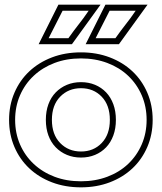

<svg xmlns="http://www.w3.org/2000/svg" viewBox="-20 -784 695 825"><path d="M45 -269Q45 -212 66 -163.5Q87 -115 125 -79.5Q163 -44 214.5 -24.5Q266 -5 328 -5Q389 -5 441 -24.5Q493 -44 530.5 -79.5Q568 -115 589 -163.5Q610 -212 610 -269Q610 -326 589 -374.5Q568 -423 530.5 -458.5Q493 -494 441 -513.5Q389 -533 328 -533Q266 -533 214.5 -513.5Q163 -494 125 -458.5Q87 -423 66 -374.5Q45 -326 45 -269ZM19 -269Q19 -332 42 -385.5Q65 -439 106 -477.5Q147 -516 203.5 -537.5Q260 -559 328 -559Q395 -559 451.5 -537.5Q508 -516 549 -477.5Q590 -439 613 -385.5Q636 -332 636 -269Q636 -206 613 -152.5Q590 -99 549 -60.5Q508 -22 451.5 -0.5Q395 21 328 21Q260 21 203.5 -0.5Q147 -22 106 -60.5Q65 -99 42 -152.5Q19 -206 19 -269ZM478 -269Q478 -232 467 -202Q456 -172 436 -151Q416 -130 388.5 -118.5Q361 -107 328 -107Q295 -107 267.5 -118.5Q240 -130 219.5 -151Q199 -172 188 -202Q177 -232 177 -269Q177 -306 188 -336Q199 -366 219.5 -387Q240 -408 267.5 -419.5Q295 -431 328 -431Q361 -431 388.5 -419.5Q416 -408 436 -387Q456 -366 467 -336Q478 -306 478 -269ZM452 -269Q452 -332 417 -368.5Q382 -405 328 -405Q274 -405 238.5 -368.5Q203 -332 203 -269Q203 -206 238.5 -169.5Q274 -133 328 -133Q382 -133 417 -169.5Q452 -206 452 -269ZM189 -620H274Q286 -637 296.5 -651Q307 -665 317.5 -678.5Q328 -692 338.5 -706Q349 -720 361 -738H249ZM231 -764H412L289 -594H146ZM391 -620H476Q488 -637 498.5 -651Q509 -665 519.5 -678.5Q530 -692 540.5 -706Q551 -720 563 -738H451ZM433 -764H614L491 -594H348Z"/></svg>

Font: CMG Sans Outline
Style: Outline
Weight: 700
Designer: Julieta Ulanovsky
Foundry: Julieta Ulanovsky
Version: Version 7.200